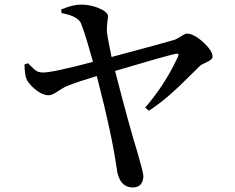

<svg xmlns="http://www.w3.org/2000/svg" viewBox="-20 -785 1040 848"><path d="M252 -726.6 250 -743.2Q302.7 -764.6 335.9 -764.6Q388.7 -764.6 432.6 -741.2Q456.1 -727.5 457 -714.8Q457 -705.1 454.1 -687.5Q451.2 -662.1 452.1 -646.5Q456.1 -610.4 472.7 -533.2Q710.9 -596.7 751 -609.4Q758.8 -611.3 788.1 -629.9Q798.8 -636.7 805.7 -636.7Q838.9 -635.7 883.8 -592.8Q918 -559.6 918.9 -536.1Q918.9 -521.5 891.6 -509.8Q869.1 -500 863.3 -494.1Q766.6 -397.5 726.6 -363.3Q680.7 -324.2 637.7 -295.9L621.1 -309.6Q705.1 -407.2 758.8 -519.5Q762.7 -527.3 765.6 -533.2Q772.5 -548.8 760.7 -547.9Q757.8 -547.9 753.9 -546.9Q715.8 -539.1 488.3 -471.7Q548.8 -235.4 588.9 -105.5Q613.3 -21.5 613.3 -6.8Q611.3 42 567.4 43Q517.6 43 501 -12.7Q497.1 -25.4 496.1 -38.1Q472.7 -197.3 414.1 -422.9Q410.2 -437.5 407.2 -449.2Q326.2 -424.8 276.4 -405.3Q261.7 -399.4 224.6 -375Q207 -364.3 195.3 -364.3Q160.2 -364.3 119.1 -405.3Q103.5 -421.9 96.7 -436.5Q89.8 -453.1 87.9 -500L103.5 -505.9Q130.9 -477.5 142.6 -470.7Q155.3 -464.8 168.9 -464.8Q210 -463.9 390.6 -511.7Q354.5 -642.6 336.9 -683.6Q322.3 -712.9 259.8 -725.6Q254.9 -725.6 252 -726.6Z"/></svg>

Font: GenYoMin JP SemiBold
Style: Regular
Weight: 600
Version: Version 1.001;PS 1;hotconv 16.6.51;makeotf.lib2.5.65220 DEVE